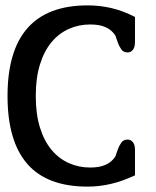

<svg xmlns="http://www.w3.org/2000/svg" viewBox="-20 -689 580 714"><path d="M306 5Q155 5 81.5 -79.5Q8 -164 8 -332Q8 -669 306 -669Q351 -669 394 -659Q437 -649 482 -626V-534Q482 -513 474 -503.5Q466 -494 455 -494Q439 -494 431 -505.5Q423 -517 418 -531L409 -557Q396 -577 373.5 -587.5Q351 -598 315 -598Q273 -598 236 -581.5Q199 -565 171.5 -532Q144 -499 128.5 -449Q113 -399 113 -332Q113 -265 128.5 -215Q144 -165 171.5 -132Q199 -99 236 -82.5Q273 -66 315 -66Q351 -66 373.5 -76.5Q396 -87 409 -107L418 -133Q423 -147 431 -158.5Q439 -170 455 -170Q466 -170 474 -160.5Q482 -151 482 -130V-37Q435 -15 392 -5Q349 5 306 5Z"/></svg>

Font: Jura
Style: Bold
Weight: 700
Designer: Ed Merritt
Foundry: Ten by Twenty
Version: Version 1.007